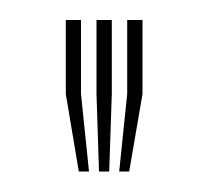

<svg xmlns="http://www.w3.org/2000/svg" viewBox="-20 -820 208 192"><path d="M99.2 -648.5 107.2 -726V-800H122.5V-726L109.2 -648.5ZM58.8 -648.5 45.8 -726V-800H61V-726L69 -648.5ZM79 -648.5 76.5 -726V-800H91.8V-726L89.2 -648.5Z"/></svg>

Font: Big Shoulders Inline Display Thin Medium
Style: Regular
Weight: 500
Version: Version 2.002